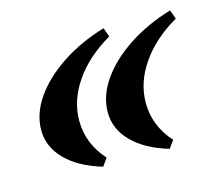

<svg xmlns="http://www.w3.org/2000/svg" viewBox="-63 -477 581 510"><g transform="rotate(-15 228.0 -222.5)"><path d="M163 -45Q99 -64 64 -99.5Q29 -135 29 -181Q29 -226 58.5 -268.5Q88 -311 140 -345.5Q192 -380 259 -400L268 -375Q204 -338 168.5 -286.5Q133 -235 133 -179Q133 -116 178 -66ZM346 -45Q282 -64 247 -99.5Q212 -135 212 -181Q212 -226 241.5 -268.5Q271 -311 323 -345.5Q375 -380 442 -400L451 -375Q387 -338 351.5 -286.5Q316 -235 316 -179Q316 -116 361 -66Z"/></g></svg>

Font: Baskervville
Style: Bold Italic
Weight: 700
Italic angle: -18°
Version: Version 1.100